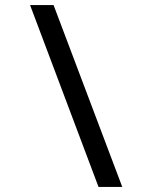

<svg xmlns="http://www.w3.org/2000/svg" viewBox="-20 -737 603 760"><path d="M464 3 192 -717H99L370 3Z"/></svg>

Font: Noto Sans Mono SemiCondensed Medium
Style: Regular
Weight: 500
Width: 4
Designer: Monotype Design Team
Foundry: Monotype Imaging Inc.
Version: Version 2.014